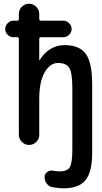

<svg xmlns="http://www.w3.org/2000/svg" viewBox="-20 -770 540 1020"><path d="M51.8 -572.3Q34.2 -572.3 21 -585Q7.8 -597.7 7.8 -615.7Q7.8 -633.8 21 -647Q34.2 -660.2 51.8 -660.2H72.3Q80.1 -660.2 80.1 -668.9V-696.3Q80.1 -718.8 96.2 -734.4Q112.3 -750 134.3 -750Q156.2 -750 172.4 -733.9Q188.5 -717.8 188.5 -696.3V-668.9Q188.5 -660.2 197.3 -660.2H316.4Q334 -660.2 347.2 -647Q360.4 -633.8 360.4 -615.7Q360.4 -597.7 347.2 -585Q334 -572.3 316.4 -572.3H197.3Q188.5 -572.3 188.5 -563.5V-451.2Q188.5 -450.2 189.5 -450.2Q191.4 -450.2 191.4 -451.2Q212.9 -488.3 247.6 -509.3Q282.2 -530.3 323.2 -530.3Q402.3 -530.3 436 -483.4Q469.7 -436.5 469.7 -320.3V43Q469.7 143.6 434.1 187Q398.4 230.5 317.4 230.5Q292 230.5 259.8 224.6Q241.2 221.7 229 206.5Q216.8 191.4 216.8 169.9Q216.8 154.3 230.5 144Q244.1 133.8 260.7 136.7Q287.1 140.6 294.9 140.6Q336.9 140.6 350.6 118.7Q364.3 96.7 364.3 23.4V-300.8Q364.3 -382.8 348.1 -409.2Q332 -435.5 288.1 -435.5Q246.1 -435.5 217.3 -385.7Q188.5 -335.9 188.5 -244.1V-53.7Q188.5 -31.2 172.4 -15.6Q156.2 0 134.3 0Q112.3 0 96.2 -16.1Q80.1 -32.2 80.1 -53.7V-563.5Q80.1 -572.3 72.3 -572.3Z"/></svg>

Font: Rounded Mgen+ 2m medium
Style: Regular
Weight: 500
Designer: [Source Han Sans]
Ryoko NISHIZUKA  (kana & ideographs); Paul D. Hunt (Latin, Greek & Cyrillic); Wenlong ZHANG  (bopomofo
Version: Version 1.059.20150602